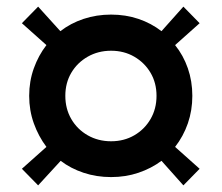

<svg xmlns="http://www.w3.org/2000/svg" viewBox="-20 -583 669 579"><path d="M315 -49Q271 -49 232 -62Q193 -75 163 -98L95 -24L46 -74L120 -140Q96 -172 82 -211Q68 -250 68 -294Q68 -338 82 -377Q96 -416 120 -447L46 -513L95 -563L162 -489Q193 -513 232 -526Q271 -539 315 -539Q359 -539 397.5 -526Q436 -513 467 -489L533 -563L582 -513L508 -447Q533 -416 546.5 -377Q560 -338 560 -294Q560 -250 546.5 -211Q533 -172 508 -140L582 -74L533 -24L467 -98Q436 -75 397.5 -62Q359 -49 315 -49ZM177 -294Q177 -255 195 -224Q213 -193 244.5 -175Q276 -157 315 -157Q354 -157 385 -175Q416 -193 434 -224Q452 -255 452 -294Q452 -333 434 -363.5Q416 -394 385 -412Q354 -430 315 -430Q276 -430 244.5 -412Q213 -394 195 -363.5Q177 -333 177 -294Z"/></svg>

Font: Rokkitt ExtraBold
Style: Regular
Weight: 800
Version: Version 3.103